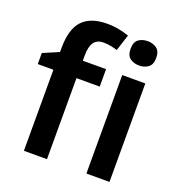

<svg xmlns="http://www.w3.org/2000/svg" viewBox="-137 -879 927 993"><g transform="rotate(20 326.5 -382.5)"><path d="M359 -446H231V0H104V-446H18V-507L105 -544V-566Q105 -671 150 -718Q195 -765 285 -765Q320 -765 350 -759Q380 -753 406 -744L377 -654Q361 -659 341.5 -663Q322 -667 301 -667Q265 -667 248 -643.5Q231 -620 231 -570V-542H359Z M513 -752Q541 -752 562 -737Q583 -722 583 -685Q583 -648 562 -633Q541 -618 513 -618Q483 -618 462.5 -633Q442 -648 442 -685Q442 -722 462.5 -737Q483 -752 513 -752ZM575 -542V0H448V-542Z"/></g></svg>

Font: Noto Sans Cherokee SemiBold
Style: Regular
Weight: 600
Designer: Monotype Design Team
Foundry: Monotype Imaging Inc.
Version: Version 2.001; ttfautohint (v1.8.4.7-5d5b)